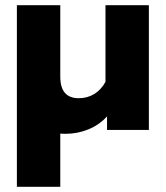

<svg xmlns="http://www.w3.org/2000/svg" viewBox="-20 -500 638 739"><path d="M45 -480H212V-205Q212 -122 283 -122Q316 -122 342.5 -138Q369 -154 386 -185V-480H553V0H392V-52Q362 -19 320 -2Q278 15 233 15Q219 15 212 14V219H45Z"/></svg>

Font: Readiness
Style: Bold
Weight: 700
Designer: Katatrad Team
Foundry: CadsonDemak
Version: Version 1.00;January 16, 2020;FontCreator 12.0.0.2550 64-bit